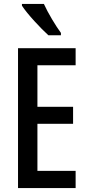

<svg xmlns="http://www.w3.org/2000/svg" viewBox="-20 -960 452 980"><path d="M204 -940H92V-931C118 -890 189 -814 227 -780H291V-792C265 -827 224 -895 204 -940ZM366 0V-88H171V-328H353V-415H171V-627H366V-714H72V0Z"/></svg>

Font: Noto Sans Gujarati ExtraCondensed Medium
Style: Regular
Weight: 500
Width: 2
Designer: Jelle Bosma - Monotype Design Team, Universal Thirst
Foundry: Monotype Imaging Inc.
Version: Version 2.106